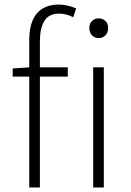

<svg xmlns="http://www.w3.org/2000/svg" viewBox="-20 -827 580 847"><path d="M109 0V-650Q109 -703 124 -737.5Q139 -772 168.5 -789.5Q198 -807 239 -807Q257 -807 277 -802.5Q297 -798 316 -790L303 -751Q272 -767 240 -767Q196 -767 176 -735Q156 -703 156 -646V0ZM36 -489V-525L110 -530H279V-489ZM391 0V-530H438V0ZM415 -659Q398 -659 386 -671Q374 -683 374 -704Q374 -723 386 -734.5Q398 -746 415 -746Q433 -746 445 -734.5Q457 -723 457 -704Q457 -683 445 -671Q433 -659 415 -659Z"/></svg>

Font: Noto Sans SC ExtraLight
Style: Regular
Weight: 250
Designer: Ryoko NISHIZUKA 西塚涼子 (kana, bopomofo & ideographs); Paul D. Hunt (Latin, Greek & Cyrillic); Sandoll Communications 산돌커뮤니
Foundry: Adobe
Version: Version 2.004-H2;hotconv 1.0.118;makeotfexe 2.5.65603